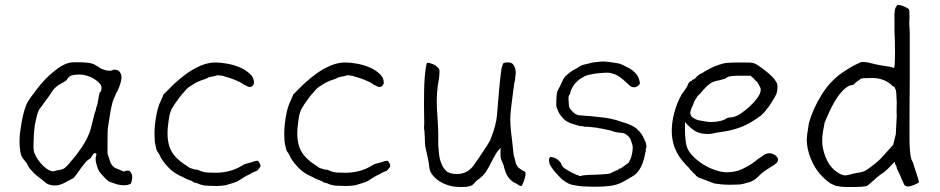

<svg xmlns="http://www.w3.org/2000/svg" viewBox="-20 -732 3762 768"><path d="M228 -400Q225 -399 222 -396Q220 -395 219 -394V-395L218 -394Q217 -393 216 -393H215L214 -392Q208 -387 202 -382Q197 -378 192 -371Q186 -364 183 -358Q180 -353 175 -346Q169 -339 163 -330L155 -319Q150 -311 144 -304Q133 -291 128 -271Q123 -251 119 -229Q116 -206 115 -185Q114 -164 114 -150Q114 -150 114 -141Q114 -137 115 -131Q116 -121 124 -106Q132 -92 143 -79Q155 -65 168 -56Q186 -45 195 -47Q202 -49 210 -51Q232 -54 239 -60Q246 -66 253 -74Q260 -80 263 -86Q273 -96 288 -116Q308 -142 323 -169Q338 -197 344 -221Q357 -273 358 -277Q362 -287 362 -289L363 -290L364 -298Q365 -300 368 -310Q370 -315 371 -322Q372 -327 373 -334Q374 -340 375 -345Q376 -351 377 -356Q379 -360 379 -363H380L381 -364Q386 -367 386 -382Q386 -392 375 -402Q366 -411 353 -418.5Q340 -426 325 -430Q311 -434 299 -434Q284 -434 269 -431Q255 -428 246 -411Q245 -411 245 -410H244Q243 -409 241 -407H240Q238 -405 236 -404Q231 -402 228 -400ZM489 8Q485 9 473 9Q461 9 447 5Q432 0 418 -5Q408 -9 381 -41Q373 -50 367 -71Q359 -96 365 -111Q368 -117 361 -119L359 -120L357 -119Q352 -115 349 -110Q345 -103 343 -100Q326 -89 322 -82Q313 -72 305 -61Q293 -44 284.5 -32.5Q276 -21 274 -20Q271 -18 237 0Q229 4 219 7Q210 10 201 10Q174 10 160 -3Q154 -9 143 -17Q132 -25 123 -33Q114 -41 106 -50Q98 -58 95 -64Q91 -72 87 -79Q83 -85 76 -93Q64 -105 61 -127Q58 -149 58 -165Q58 -180 60 -201Q63 -223 67 -246Q71 -268 77 -289Q83 -310 90 -323Q101 -341 121 -367Q140 -393 163 -417Q186 -440 212 -459Q237 -477 262 -482Q271 -483 278 -483Q286 -483 293 -483Q311 -483 331 -481Q350 -479 363 -471Q369 -467 376 -463Q385 -456 391 -455Q397 -453 403 -451Q410 -449 418 -449H419Q426 -449 432 -452L434 -453Q435 -453 439 -453H438H439Q454 -453 459 -444Q466 -434 466 -424Q466 -415 463 -403Q457 -386 456 -382Q452 -373 447 -362H446Q442 -352 437 -341Q431 -329 428 -315Q422 -289 422 -287Q413 -228 412 -223Q410 -217 410 -156V-122Q410 -114 413 -109Q414 -105 420 -87Q428 -63 451 -56Q458 -53 472 -47Q478 -45 483 -49Q493 -50 495 -49H496Q498 -49 502 -44Q506 -38 508 -32Q510 -23 508 -14Q506 -1 503 3Q500 5 489 8Z M952 -396Q950 -397 949 -398Q944 -402 930 -408Q917 -414 902 -419Q886 -424 873 -428Q859 -431 851 -431H850H849Q844 -428 825 -425Q818 -424 812 -422V-421Q807 -419 801 -416Q784 -411 767 -403Q756 -397 736 -384Q727 -378 718 -366Q708 -356 698 -342.5Q688 -329 679 -316Q671 -303 665 -293V-292Q661 -283 658 -271Q656 -260 654 -246Q652 -233 651 -220Q650 -207 650 -199V-198Q650 -156 666 -127Q683 -97 719 -74Q736 -62 738 -61Q745 -58 750 -57L763 -53L764 -54Q769 -54 775 -51Q793 -43 808 -42Q823 -41 842 -41Q872 -41 898 -48Q925 -55 949 -70Q959 -76 964 -77Q983 -82 984.5 -82.5Q986 -83 988 -83.5Q990 -84 995 -86Q999 -88 1010 -89Q1013 -89 1017 -82Q1022 -74 1022 -70Q1022 -64 1017 -59Q1010 -50 1008 -49L993 -43Q988 -41 984 -38Q981 -36 979 -35Q967 -30 956 -23Q945 -16 932 -8Q922 -2 882 9H883Q883 9 882 9Q868 11 866 11Q859 11 847 12L812 11L798 10Q783 7 781 6Q768 0 761 -1Q755 -2 753 -4Q748 -9 742 -10Q730 -14 720 -19Q710 -25 700 -29Q671 -43 653 -63Q626 -92 619 -111Q616 -116 614 -120Q611 -123 610 -125Q608 -130 606 -133Q605 -137 604 -142Q600 -157 599 -168Q598 -180 598 -195Q598 -229 604 -263Q611 -305 623 -328Q628 -340 629 -342Q633 -349 633 -353Q654 -374 676 -396Q701 -419 727 -438Q754 -457 784 -470Q816 -483 845 -482Q862 -482 888 -477.5Q914 -473 938 -463Q962 -453 979 -437Q996 -422 996 -402Q996 -395 991 -389.5Q986 -384 978 -384Q973 -384 963 -390L956 -393L954 -395Z M1471 -396Q1469 -397 1468 -398Q1463 -402 1449 -408Q1436 -414 1421 -419Q1405 -424 1392 -428Q1378 -431 1370 -431H1369H1368Q1363 -428 1344 -425Q1337 -424 1331 -422V-421Q1326 -419 1320 -416Q1303 -411 1286 -403Q1275 -397 1255 -384Q1246 -378 1237 -366Q1227 -356 1217 -342.5Q1207 -329 1198 -316Q1190 -303 1184 -293V-292Q1180 -283 1177 -271Q1175 -260 1173 -246Q1171 -233 1170 -220Q1169 -207 1169 -199V-198Q1169 -156 1185 -127Q1202 -97 1238 -74Q1255 -62 1257 -61Q1264 -58 1269 -57L1282 -53L1283 -54Q1288 -54 1294 -51Q1312 -43 1327 -42Q1342 -41 1361 -41Q1391 -41 1417 -48Q1444 -55 1468 -70Q1478 -76 1483 -77Q1502 -82 1503.5 -82.5Q1505 -83 1507 -83.5Q1509 -84 1514 -86Q1518 -88 1529 -89Q1532 -89 1536 -82Q1541 -74 1541 -70Q1541 -64 1536 -59Q1529 -50 1527 -49L1512 -43Q1507 -41 1503 -38Q1500 -36 1498 -35Q1486 -30 1475 -23Q1464 -16 1451 -8Q1441 -2 1401 9H1402Q1402 9 1401 9Q1387 11 1385 11Q1378 11 1366 12L1331 11L1317 10Q1302 7 1300 6Q1287 0 1280 -1Q1274 -2 1272 -4Q1267 -9 1261 -10Q1249 -14 1239 -19Q1229 -25 1219 -29Q1190 -43 1172 -63Q1145 -92 1138 -111Q1135 -116 1133 -120Q1130 -123 1129 -125Q1127 -130 1125 -133Q1124 -137 1123 -142Q1119 -157 1118 -168Q1117 -180 1117 -195Q1117 -229 1123 -263Q1130 -305 1142 -328Q1147 -340 1148 -342Q1152 -349 1152 -353Q1173 -374 1195 -396Q1220 -419 1246 -438Q1273 -457 1303 -470Q1335 -483 1364 -482Q1381 -482 1407 -477.5Q1433 -473 1457 -463Q1481 -453 1498 -437Q1515 -422 1515 -402Q1515 -395 1510 -389.5Q1505 -384 1497 -384Q1492 -384 1482 -390L1475 -393L1473 -395Z M1984 -444 1985 -450V-452Q1985 -457 1992 -477Q1994 -482 2011 -482.5Q2028 -483 2035 -471Q2043 -458 2043 -441Q2041 -421 2040 -411Q2039 -405 2037 -399V-398Q2036 -391 2035 -383Q2034 -375 2028 -330Q2024 -300 2022 -275Q2020 -254 2022 -229Q2024 -202 2028 -173Q2033 -128 2034 -118Q2034 -112 2040 -93Q2042 -83 2044 -76L2053 -62L2067 -52L2068 -51Q2073 -49 2079 -46Q2081 -46 2082 -41Q2083 -36 2081 -26Q2080 -23 2076 -9Q2072 1 2071 3Q2069 7 2067 11L2064 12Q2057 11 2048 4Q2042 0 2037 -1Q2033 -4 2028 -8Q2007 -23 1997 -60Q1995 -68 1994 -72Q1990 -81 1988 -86Q1986 -91 1984 -96Q1983 -101 1982 -106Q1982 -111 1982 -121V-141L1969 -125Q1965 -120 1954 -100Q1948 -88 1941 -75Q1934 -61 1927 -50Q1921 -39 1912 -31L1911 -29L1907 -26L1903 -22L1898 -18L1896 -16Q1889 -12 1885 -8L1873 5Q1871 6 1869 9Q1860 13 1847 15Q1842 16 1823 16Q1798 16 1778 10.5Q1758 5 1740.5 -5.5Q1723 -16 1711 -31Q1699 -45 1697 -64Q1695 -82 1691.5 -99Q1688 -116 1684 -133Q1680 -149 1680 -157Q1680 -171 1679 -185Q1678 -195 1678 -205V-206Q1677 -213 1676 -219Q1676 -228 1677 -240Q1677 -248 1676.5 -269Q1676 -290 1676 -316.5Q1676 -343 1676.5 -371.5Q1677 -400 1679 -424Q1681 -448 1684 -465Q1686 -477 1688 -480H1689Q1689 -481 1691 -481Q1695 -481 1706 -477.5Q1717 -474 1723.5 -469Q1730 -464 1734 -459Q1738 -453 1738 -450Q1738 -434 1736 -419Q1733 -404 1731 -388Q1729 -373 1728 -358Q1727 -343 1727 -329Q1727 -296 1730 -262Q1733 -216 1733 -196V-153Q1733 -147 1736 -117Q1738 -97 1745 -79Q1752 -61 1764 -49Q1777 -36 1808 -36Q1828 -36 1844 -44Q1860 -52 1872 -67Q1883 -82 1898 -104Q1934 -157 1941 -172Q1965 -231 1968 -272Q1977 -390 1984 -443Z M2462 -58Q2462 -58 2460 -58Q2454 -56 2453 -54Q2451 -50 2447 -51Q2447 -51 2440 -48Q2439 -47 2437 -46Q2431 -44 2426 -41Q2423 -38 2409 -36Q2386 -34 2357 -33Q2337 -33 2317 -31H2315L2311 -30H2310H2309Q2305 -28 2303 -28H2299Q2296 -28 2293 -31L2289 -32H2287L2286 -33L2282 -35L2270 -40Q2263 -44 2254 -49Q2243 -55 2239 -58Q2237 -60 2232 -64Q2228 -69 2226 -73V-74Q2223 -84 2210 -94Q2198 -103 2183 -104Q2180 -104 2178 -100Q2176 -98 2176 -92Q2176 -78 2184 -66Q2193 -52 2202 -42Q2209 -35 2213 -30Q2218 -25 2223 -20Q2227 -15 2232.5 -11.5Q2238 -8 2243 -4Q2253 3 2267 7Q2281 10 2296 12Q2311 14 2327 14Q2342 15 2355 15Q2400 15 2431 10Q2459 5 2490 -15Q2497 -19 2497 -19L2498 -20Q2503 -22 2505 -24H2506Q2520 -32 2528 -41Q2538 -52 2544.5 -65.5Q2551 -79 2555 -93Q2559 -108 2561 -120Q2562 -125 2563 -125Q2563 -126 2563 -133V-134V-135Q2563 -135 2565 -141Q2566 -144 2566 -147Q2566 -150 2565 -153Q2564 -156 2563 -161Q2563 -165 2560 -168Q2558 -171 2558 -174H2557V-175Q2549 -197 2527 -217Q2515 -227 2493 -236Q2470 -244 2444 -252Q2409 -261 2383 -263Q2333 -269 2320 -269Q2312 -270 2308 -270Q2298 -271 2294 -271Q2292 -272 2282 -276Q2277 -279 2272 -284Q2262 -293 2258 -301Q2255 -305 2255 -323Q2255 -327 2254 -333Q2254 -339 2254 -342Q2254 -344 2255 -348Q2259 -358 2260 -354Q2260 -354 2260 -355Q2262 -369 2269 -381Q2275 -394 2287 -405Q2298 -416 2312 -423Q2325 -431 2337 -433Q2348 -435 2357 -437Q2359 -438 2398 -441Q2414 -442 2423 -440Q2442 -435 2455 -427Q2472 -415 2482 -405Q2487 -401 2491 -397Q2495 -393 2497 -391Q2499 -390 2501 -388Q2503 -386 2509 -384Q2513 -382 2519 -383Q2527 -384 2535 -391Q2541 -397 2539 -404Q2535 -425 2524 -437Q2511 -452 2493 -461Q2468 -474 2460 -477Q2452 -479 2418 -484Q2400 -486 2389 -486Q2354 -483 2346 -481Q2333 -477 2318 -474Q2304 -471 2295 -464Q2285 -457 2274 -452Q2265 -447 2253 -437Q2238 -425 2233 -415Q2221 -388 2211 -370Q2205 -361 2205 -310Q2205 -303 2216 -280Q2218 -277 2225 -267Q2236 -255 2239 -252Q2248 -245 2256 -242Q2261 -239 2285 -232Q2301 -227 2302 -227Q2309 -229 2317 -225Q2318 -225 2332 -225L2368 -221H2369H2370Q2374 -219 2376 -219Q2381 -219 2385 -218L2422 -210Q2431 -207 2437 -205Q2444 -203 2451 -202Q2458 -202 2463 -201Q2475 -199 2476 -199Q2495 -190 2502 -175Q2510 -152 2510 -150Q2512 -144 2510 -128Q2509 -119 2506 -108Q2504 -100 2501 -94Q2496 -83 2495 -82Q2494 -80 2482 -72Q2471 -63 2462 -58ZM2222 -20 2223 -19Q2223 -20 2222.5 -20Q2222 -20 2222 -20Z M2736 -60Q2734 -63 2728 -68Q2726 -71 2724 -72Q2723 -73 2722 -74V-75Q2667 -131 2667 -208Q2667 -242 2676.5 -278.5Q2686 -315 2702 -346H2703Q2704 -351 2707 -355.5Q2710 -360 2713 -363L2714 -364L2726 -382Q2729 -386 2730 -390Q2732 -394 2734 -399Q2736 -402 2738.5 -404.5Q2741 -407 2745 -408L2746 -409H2748V-411V-413H2750H2751H2752Q2754 -414 2756 -415Q2760 -417 2763 -421Q2766 -425 2770 -428Q2774 -431 2778 -435Q2790 -439 2798 -446Q2821 -459 2839 -467Q2857 -474 2877 -479Q2888 -481 2897 -481Q2906 -481 2917 -482H2966Q2972 -482 2980 -482Q2987 -481 2996 -479Q3003 -477 3016 -468Q3029 -459 3043 -448Q3057 -437 3069 -425Q3080 -414 3082 -408L3083 -407Q3090 -398 3090 -387Q3090 -365 3084 -353Q3078 -340 3066 -322Q3061 -314 3056.5 -307.5Q3052 -301 3046 -294Q3041 -287 3036 -281.5Q3031 -276 3024 -270Q2987 -242 2952 -227Q2917 -212 2871 -205L2844 -201Q2827 -196 2814 -196Q2783 -196 2766 -205Q2748 -214 2729 -234L2724 -239L2720 -244V-237V-231V-208Q2720 -192 2722 -175Q2723 -158 2728 -143Q2735 -124 2753 -106Q2771 -88 2793.5 -74Q2816 -60 2840 -52Q2865 -43 2887 -43Q2921 -43 2947 -55Q2973 -67 2994 -82Q3004 -90 3013 -96.5Q3022 -103 3030 -108Q3043 -119 3059 -119Q3069 -119 3081 -111Q3092 -103 3092 -93V-90Q3090 -83 3085 -79Q3078 -73 3072 -69H3071Q3060 -62 3048.5 -54.5Q3037 -47 3027 -39Q3019 -32 3013 -26L3002 -16Q2995 -11 2988 -7.5Q2981 -4 2973 -2H2972Q2955 4 2938 6Q2920 7 2900 7Q2880 7 2866 5.5Q2852 4 2838 2L2811 -8Q2797 -13 2777 -21Q2775 -21 2774 -22Q2773 -23 2771 -24V-25H2770Q2766 -27 2765 -28L2764 -29V-30Q2760 -35 2756 -38Q2752 -41 2749 -45Q2746 -49 2742 -52Q2739 -55 2736 -60ZM2753 -315Q2751 -310 2746 -299Q2741 -286 2741 -280Q2741 -269 2752 -261Q2761 -255 2773 -251H2774Q2788 -248 2802 -246Q2816 -244 2824 -244Q2834 -244 2851 -246Q2868 -249 2876 -253H2877Q2887 -260 2892 -261Q2897 -262 2907 -263Q2922 -264 2942 -277Q2961 -290 2979 -306.5Q2997 -323 3010 -341Q3023 -359 3023 -374Q3023 -380 3018 -388Q3014 -396 3009 -404L3007 -405V-406Q3003 -407 3002 -410Q2999 -414 2996 -416V-417Q2991 -421 2989 -423L2984 -427V-428L2983 -429H2982H2981H2925Q2917 -429 2909 -428Q2893 -427 2883 -419Q2880 -417 2878 -416Q2877 -416 2877 -416Q2875 -416 2872 -415L2858 -411Q2846 -409 2837 -406Q2828 -403 2821 -398Q2814 -393 2807 -387Q2800 -380 2792 -371Q2784 -362 2780 -357Q2774 -352 2769 -346V-345Q2766 -340 2762 -335Q2757 -328 2753 -315Z M3543 -69ZM3560 -76Q3560 -76 3560 -82L3557 -84L3555 -81L3551 -77Q3532 -56 3516 -43Q3496 -31 3474 -10Q3463 0 3456 5.5Q3449 11 3447 12Q3429 16 3400 16H3363Q3346 16 3321 11Q3319 9 3317 9Q3314 8 3307 4Q3300 1 3298 -1Q3252 -35 3229.5 -83Q3207 -131 3207 -176Q3207 -187 3216 -242V-241Q3232 -298 3268 -355.5Q3304 -413 3359 -448Q3387 -466 3396.5 -470.5Q3406 -475 3425 -484Q3443 -485 3465 -479Q3487 -473 3514 -469Q3540 -466 3554 -461L3556 -460L3557 -462Q3560 -473 3560 -523Q3560 -574 3558 -606V-631Q3558 -643 3558 -653Q3556 -697 3566 -707L3567 -708V-709Q3567 -710 3568 -711Q3569 -712 3570 -712H3571Q3584 -712 3598 -705.5Q3612 -699 3616 -695Q3618 -691 3618 -663Q3616 -633 3618 -623Q3619 -614 3619 -602V-424L3618 -267Q3618 -235 3618 -179Q3618 -122 3625 -96L3633 -79Q3633 -75 3645 -41Q3656 -8 3656 -3Q3654 0 3638 7Q3621 14 3611 14Q3603 14 3597 7Q3588 -12 3580 -32L3567 -59Q3567 -68 3560 -76ZM3558 -384Q3548 -388 3545 -393V-394H3544Q3513 -420 3469.5 -420Q3426 -420 3423 -417Q3416 -411 3408 -406Q3400 -401 3398 -396Q3396 -393 3380 -390Q3363 -385 3339 -356Q3316 -326 3297.5 -285Q3279 -244 3278 -240Q3278 -236 3273 -212Q3269 -187 3269 -180V-162Q3269 -149 3275 -125Q3290 -73 3321 -49Q3351 -25 3372 -32Q3392 -38 3412 -41Q3434 -44 3446 -52Q3488 -81 3507 -102Q3526 -123 3552 -152V-153H3553Q3557 -172 3562 -191L3563 -192L3567 -268Q3566 -287 3566.5 -299Q3567 -311 3567 -322V-323L3565 -361Q3564 -370 3563 -373Q3561 -375 3561 -376Q3561 -378 3559 -383Z"/></svg>

Font: ToneOZ-Tsuipita-TC
Style: Tsuipita-TC
Weight: 400
Designer: :Jeffrey Xuan (Chih-Lin Hsuan)  :
Foundry: jeffreyx@gmail.com, cjkFonts.io
Version: Version 0.24071